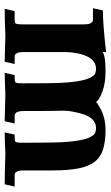

<svg xmlns="http://www.w3.org/2000/svg" viewBox="153 -626 473 819"><g transform="rotate(90 389.5 -216.5)"><path d="M497.1 0Q458 -0.5 380.9 -2.9Q330.6 -0.5 290.5 0L300.3 -42.5H314Q326.7 -42.5 331.1 -45.9Q335.4 -49.3 335.4 -77.1L335 -165Q335 -247.1 328.9 -294.2Q322.8 -341.3 313 -361.6Q303.2 -381.8 293.9 -385.7Q284.7 -389.6 272.9 -389.6Q250.5 -389.6 234.6 -372.6Q218.8 -355.5 210.4 -323.2Q202.1 -291 202.1 -253.9V-83Q202.1 -61 206.5 -53Q210.9 -44.9 214.6 -43.7Q218.3 -42.5 223.1 -42.5H252.9L243.2 0Q204.1 -0.5 129.9 -2.9Q64.5 0 17.6 0L27.3 -42.5H63Q75.2 -42.5 79.6 -45.9Q84 -49.3 84 -77.1V-335.9Q84 -357.9 79.3 -366Q74.7 -374 71.3 -375.2Q67.9 -376.5 63 -376.5H15.1L24.4 -418.9Q85 -418.9 202.1 -432.6V-418Q219.7 -430.2 282.7 -430.2Q335 -430.2 371.3 -416.5Q407.7 -402.8 415 -389.6Q425.8 -399.4 428.2 -399.4Q473.1 -430.2 536.1 -430.2Q582.5 -430.2 616.7 -419.7Q650.9 -409.2 670.7 -382.8Q690.4 -356.4 698.7 -313Q707 -269.5 707 -201.2V-83Q707 -61 711.4 -53Q715.8 -44.9 719.5 -43.7Q723.1 -42.5 728 -42.5H775.9L766.1 0Q728 0 634.8 -2.9Q584 -0.5 544.9 0L554.2 -42.5H567.4Q580.1 -42.5 584.5 -45.9Q588.9 -49.3 588.9 -77.1L588.4 -165Q588.4 -247.1 582.3 -294.2Q576.2 -341.3 566.4 -361.6Q556.6 -381.8 547.4 -385.7Q538.1 -389.6 526.4 -389.6Q481 -389.6 463.9 -323.7Q452.1 -279.8 452.1 -251.5Q453.6 -228.5 453.6 -83Q453.6 -61 459 -51.3Q463.9 -42.5 474.6 -42.5H506.8Z"/></g></svg>

Font: Quaaykop
Style: Bold
Weight: 700
Designer: Tup Wanders
Foundry: Free font, DO NOT SELL
Version: Version 1.00;July 31, 2023;FontCreator 11.5.0.2430 64-bit